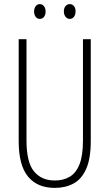

<svg xmlns="http://www.w3.org/2000/svg" viewBox="-20 -905 533 935"><path d="M422 -218Q422 -132 399.5 -82Q377 -32 337.5 -11Q298 10 247 10Q162 10 116.5 -45Q71 -100 71 -218V-714H109V-221Q109 -115 145.5 -70.5Q182 -26 247 -26Q288 -26 319 -44Q350 -62 367 -104.5Q384 -147 384 -221V-714H422ZM146 -849Q146 -864 153.5 -874.5Q161 -885 174 -885Q186 -885 194 -875Q202 -865 202 -849Q202 -832 194 -822.5Q186 -813 174 -813Q161 -813 153.5 -823.5Q146 -834 146 -849ZM291 -850Q291 -865 299 -875Q307 -885 320 -885Q332 -885 340 -875.5Q348 -866 348 -850Q348 -833 340 -823Q332 -813 320 -813Q307 -813 299 -823.5Q291 -834 291 -850Z"/></svg>

Font: Noto Sans Devanagari ExtraCondensed ExtraLight
Style: Regular
Weight: 200
Width: 2
Designer: Jelle Bosma - Monotype Design Team
Foundry: Monotype Imaging Inc.
Version: Version 2.004; ttfautohint (v1.8.4.7-5d5b)